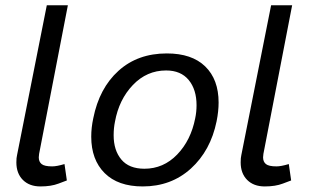

<svg xmlns="http://www.w3.org/2000/svg" viewBox="-20 -686 1159 718"><path d="M221.2 -72.5 230 -11.2Q226.2 -10 198.8 0.6Q171.2 11.2 131.2 11.2Q90 11.2 65.6 -13.1Q41.2 -37.5 41.2 -78.8Q41.2 -96.2 43.8 -106.2L155 -666.2H233.8L130 -130Q125 -107.5 125 -97.5Q125 -81.2 135.6 -72.5Q146.2 -63.8 175 -63.8Q192.5 -63.8 221.2 -72.5Z M321.2 -175Q321.2 -208.8 328.8 -243.8Q351.2 -356.2 423.1 -421.2Q495 -486.2 603.8 -486.2Q697.5 -486.2 747.5 -437.5Q797.5 -388.8 797.5 -302.5Q797.5 -270 790 -232.5Q767.5 -122.5 693.8 -55.6Q620 11.2 513.8 11.2Q421.2 11.2 371.2 -38.8Q321.2 -88.8 321.2 -175ZM410 -231.2Q405 -207.5 405 -180Q405 -123.8 433.8 -89.4Q462.5 -55 520 -55Q591.2 -55 642.5 -108.1Q693.8 -161.2 710 -243.8Q715 -267.5 715 -292.5Q715 -351.2 685.6 -386.9Q656.2 -422.5 601.2 -422.5Q528.8 -422.5 476.9 -368.1Q425 -313.8 410 -231.2Z M1060 -72.5 1068.8 -11.2Q1065 -10 1037.5 0.6Q1010 11.2 970 11.2Q928.8 11.2 904.4 -13.1Q880 -37.5 880 -78.8Q880 -96.2 882.5 -106.2L993.8 -666.2H1072.5L968.8 -130Q963.8 -107.5 963.8 -97.5Q963.8 -81.2 974.4 -72.5Q985 -63.8 1013.8 -63.8Q1031.2 -63.8 1060 -72.5Z"/></svg>

Font: Cambay
Style: Italic
Weight: 400
Italic angle: -11°
Designer: Pooja Saxena
Foundry: Pooja Saxena
Version: Version 1.019;PS 001.019;hotconv 1.0.70;makeotf.lib2.5.58329